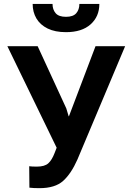

<svg xmlns="http://www.w3.org/2000/svg" viewBox="-20 -946 671 976"><path d="M315.5 -782.5Q260 -782.5 222.2 -801Q184.5 -819.5 165.2 -852Q146 -884.5 146 -926H247Q247 -897.5 262.8 -879Q278.5 -860.5 315.5 -860.5Q352 -860.5 367.8 -879Q383.5 -897.5 383.5 -926H485Q485 -862 440.5 -822.2Q396 -782.5 315.5 -782.5ZM180.5 10.5Q149.5 10.5 129.5 8L128.5 -101Q140.5 -99 167 -99Q207 -99 225.5 -115.8Q244 -132.5 257.5 -168L268 -195L17.5 -711H171.5L317 -395L329 -355H330.5L465.5 -711H616L373.5 -135Q342 -63.5 301 -26.5Q260 10.5 180.5 10.5Z"/></svg>

Font: Roberto Sans
Style: Bold
Weight: 700
Designer: Google (font) & Cristiano Sobral (main changes)
Version: Version 1.000;October 12, 2021;FontCreator 14.0.0.2814 64-bi